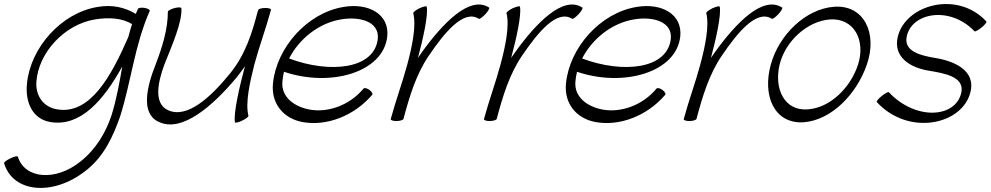

<svg xmlns="http://www.w3.org/2000/svg" viewBox="-27 -582 4845 939"><path d="M648 -539C644 -530 640 -522 637 -514C586 -545 523 -561 450 -548C272 -519 122 -348 105 -174C95 -81 133 1 220 15C367 39 480 -92 571 -257C557 -177 543 -97 518 -17C490 67 441 150 365 209C247 304 95 295 60 184C59 180 43 183 25 192C7 200 -8 211 -7 216C36 362 234 378 392 253C482 184 527 83 561 -14C615 -186 631 -359 705 -528C708 -533 698 -540 682 -543C666 -546 651 -544 648 -539ZM254 -47C187 -57 146 -112 151 -182C161 -325 288 -462 437 -487C505 -498 571 -494 619 -464C612 -443 606 -423 601 -402C517 -209 414 -21 254 -47Z M794 -525C794 -442 768 -355 735 -269C690 -156 661 -29 747 13C861 70 1013 -63 1130 -203C1144 -221 1158 -239 1171 -258C1145 -162 1114 -28 1122 16C1123 20 1139 17 1157 8C1175 0 1189 -11 1188 -16C1172 -78 1195 -180 1217 -267C1241 -356 1274 -444 1298 -533C1300 -539 1288 -543 1271 -543C1253 -543 1238 -539 1236 -533C1235 -530 1234 -528 1233 -525C1206 -421 1173 -315 1099 -224C1007 -110 888 2 793 -44C725 -77 744 -176 776 -264C813 -357 865 -475 860 -541C861 -547 846 -547 828 -543C810 -538 794 -530 794 -525Z M1793 -118C1798 -122 1792 -133 1780 -142C1769 -150 1756 -154 1751 -149C1683 -67 1578 -30 1488 -46C1413 -60 1348 -106 1354 -182C1355 -198 1358 -214 1362 -231C1588 -154 1848 -227 1867 -404C1878 -513 1775 -569 1653 -548C1475 -519 1325 -348 1308 -174C1298 -76 1359 -2 1453 15C1568 36 1703 -13 1793 -118ZM1640 -487C1734 -503 1826 -476 1821 -396C1808 -243 1586 -221 1387 -296C1436 -392 1532 -469 1640 -487Z M1946 0C1947 -2 1948 -5 1948 -7C1976 -111 2008 -219 2071 -311C2146 -421 2240 -538 2315 -490C2319 -488 2333 -498 2347 -513C2361 -528 2369 -543 2365 -545C2271 -606 2139 -469 2038 -329C2031 -319 2024 -309 2017 -299C2042 -392 2068 -509 2060 -549C2059 -554 2044 -550 2025 -542C2007 -533 1993 -522 1994 -518C2010 -455 1988 -353 1965 -267C1941 -178 1908 -89 1884 0C1882 5 1894 10 1911 10C1929 10 1944 5 1946 0Z M2402 0C2403 -2 2404 -5 2404 -7C2432 -111 2464 -219 2527 -311C2602 -421 2696 -538 2771 -490C2775 -488 2789 -498 2803 -513C2817 -528 2825 -543 2821 -545C2727 -606 2595 -469 2494 -329C2487 -319 2480 -309 2473 -299C2498 -392 2524 -509 2516 -549C2515 -554 2500 -550 2481 -542C2463 -533 2449 -522 2450 -518C2466 -455 2444 -353 2421 -267C2397 -178 2364 -89 2340 0C2338 5 2350 10 2367 10C2385 10 2400 5 2402 0Z M3226 -118C3231 -122 3225 -133 3213 -142C3202 -150 3189 -154 3184 -149C3116 -67 3011 -30 2921 -46C2846 -60 2781 -106 2787 -182C2788 -198 2791 -214 2795 -231C3021 -154 3281 -227 3300 -404C3311 -513 3208 -569 3086 -548C2908 -519 2758 -348 2741 -174C2731 -76 2792 -2 2886 15C3001 36 3136 -13 3226 -118ZM3073 -487C3167 -503 3259 -476 3254 -396C3241 -243 3019 -221 2820 -296C2869 -392 2965 -469 3073 -487Z M3379 0C3380 -2 3381 -5 3381 -7C3409 -111 3441 -219 3504 -311C3579 -421 3673 -538 3748 -490C3752 -488 3766 -498 3780 -513C3794 -528 3802 -543 3798 -545C3704 -606 3572 -469 3471 -329C3464 -319 3457 -309 3450 -299C3475 -392 3501 -509 3493 -549C3492 -554 3477 -550 3458 -542C3440 -533 3426 -522 3427 -518C3443 -455 3421 -353 3398 -267C3374 -178 3341 -89 3317 0C3315 5 3327 10 3344 10C3362 10 3377 5 3379 0Z M3903 16C4040 6 4163 -123 4212 -265C4266 -419 4199 -559 4053 -549C3912 -539 3782 -410 3743 -267C3700 -114 3760 25 3903 16ZM3786 -267C3814 -380 3920 -479 4033 -487C4148 -494 4207 -388 4170 -268C4134 -155 4034 -54 3922 -47C3810 -39 3757 -147 3786 -267Z M4261 -83C4416 86 4683 29 4720 -135C4742 -233 4650 -281 4550 -298C4476 -310 4394 -330 4407 -401C4429 -521 4619 -555 4739 -429C4741 -426 4757 -434 4773 -447C4789 -460 4800 -474 4797 -477C4655 -631 4398 -559 4363 -399C4342 -304 4422 -251 4517 -236C4596 -223 4688 -206 4675 -132C4650 -4 4451 9 4320 -131C4317 -134 4302 -126 4286 -113C4269 -100 4258 -86 4261 -83Z"/></svg>

Font: Nupuram ExtraLight Oblique
Style: Regular
Weight: 200
Designer: Santhosh Thottingal (santhosh.thottingal@gmail.com)
Foundry: SMC
Version: Version 1.000